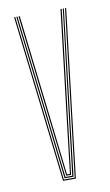

<svg xmlns="http://www.w3.org/2000/svg" viewBox="-73 -640 389 679"><g transform="rotate(-10 121.0 -300.0)"><path d="M97.5 0 27.5 -600H31.5L101 -4H140L210.5 -600H214.5L143.5 0ZM104.5 -8 83.5 -189.5 35.5 -600H39.5L87.5 -189.8L108.2 -12H132.8L154 -191.2L202.5 -600H206.2L158 -191L136.5 -8ZM111.8 -16 91.5 -190.2 43.5 -600H47.8L95.5 -190.8L115.2 -20H125.8L146 -192.2L194.2 -600H198.5L150 -191.8L129.2 -16Z"/></g></svg>

Font: Big Shoulders Inline Display Thin Thin
Style: Regular
Weight: 250
Version: Version 2.002